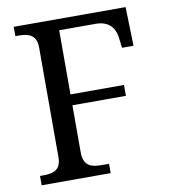

<svg xmlns="http://www.w3.org/2000/svg" viewBox="-81 -783 751 852"><g transform="rotate(-10 295.0 -357.0)"><path d="M349 0V-42H316C271 -42 234 -51 234 -114V-326H475V-375H234V-664H398C461 -664 485 -627 490 -582L495 -539H547L542 -714H38V-672H51C95 -672 133 -663 133 -604V-109C133 -50 95 -42 51 -42H38V0Z"/></g></svg>

Font: Liu Chibing Harmony Marks (Sposobin) Font
Style: Regular
Weight: 400
Designer: Liu Chibing
Foundry: Liu Chibing
Version: Version 1.003